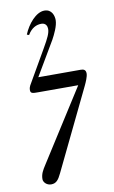

<svg xmlns="http://www.w3.org/2000/svg" viewBox="-97 -768 584 987"><g transform="rotate(-10 195.0 -275.0)"><path d="M48 134C48 150 65 168 88 168C115 168 127 151 142 120L346 -302C354 -319 366 -346 366 -362C366 -382 354 -386 339 -386H118L223 -564C236 -588 257 -630 257 -660C257 -682 247 -718 208 -718C164 -718 119 -664 98 -612L109 -608C129 -642 155 -654 181 -654C205 -654 211 -635 211 -622C211 -601 200 -577 171 -527L77 -364C65 -345 64 -337 64 -328C64 -310 76 -310 106 -310H313L75 64C59 89 48 107 48 134Z"/></g></svg>

Font: Old Standard
Style: Italic
Weight: 400
Italic angle: -15.2°
Designer: Alexey Kryukov <alexios@thessalonica.org.ru>
Version: Version 2.0